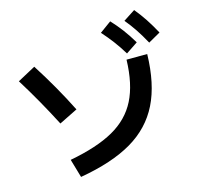

<svg xmlns="http://www.w3.org/2000/svg" viewBox="-140 -979 1219 1159"><g transform="rotate(-20 469.0 -399.5)"><path d="M689.5 -552.7 818.4 -542Q797.9 -356.9 726.6 -240Q655.3 -123 524.7 -60.8Q394 1.5 189.5 18.6L166 -99.6Q340.3 -116.7 448.2 -165.8Q556.2 -214.8 614 -307.9Q671.9 -400.9 689.5 -552.7ZM34.2 -652.3 151.4 -703.1Q238.3 -537.1 302.7 -374L182.6 -327.1Q112.3 -498.5 34.2 -652.3ZM599.6 -757.8 675.8 -803.7Q706.5 -764.6 732.7 -722.7Q758.8 -680.7 783.2 -629.9L705.1 -586.9Q680.7 -636.2 655.5 -676.5Q630.4 -716.8 599.6 -757.8ZM757.8 -777.3 835 -818.4Q863.8 -776.4 887 -733.4Q910.2 -690.4 932.6 -638.7L853.5 -602.5Q830.6 -654.8 807.9 -696.3Q785.2 -737.8 757.8 -777.3Z"/></g></svg>

Font: Pretendard
Style: Bold
Weight: 700
Designer: Base glyphs from Inter by Rasmus Andersson; Hangeul glyphs from Noto Sans CJK(Source Han Sans) by Jang Soo-young and Kan
Foundry: Kil Hyung-jin
Version: Version 1.309